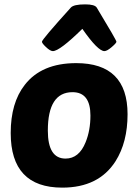

<svg xmlns="http://www.w3.org/2000/svg" viewBox="-20 -849 638 879"><path d="M29 -240Q29 -378 93 -460Q170 -560 329 -560Q564 -560 564 -326Q564 -198 509 -111Q432 10 265 10Q29 10 29 -240ZM199 -251Q199 -123 280 -123Q342 -123 372 -198Q394 -252 394 -320Q394 -427 312 -427Q199 -427 199 -251ZM357 -717Q253 -615 222 -615Q210 -615 190 -634Q172 -651 172 -658Q172 -668 304 -814Q317 -829 370 -829Q414 -829 423 -814Q513 -665 513 -658Q513 -652 492 -634Q470 -615 458 -615Q428 -615 357 -717Z"/></svg>

Font: PoetsenOne
Style: Regular
Weight: 400
Designer: Rodrigo Fuenzalida, Pablo Impallari
Foundry: Pablo Impallari, Rodrigo Fuenzalida
Version: Version 1.000